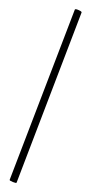

<svg xmlns="http://www.w3.org/2000/svg" viewBox="-60 -767 459 966"><g transform="rotate(5 169.5 -283.5)"><path d="M26 152 278 -730Q280 -735 297.5 -729Q315 -723 313 -718L62 163Q61 167 43 161.5Q25 156 26 152Z"/></g></svg>

Font: Cormorant SC Light
Style: Regular
Weight: 300
Designer: Christian Thalmann (Catharsis Fonts)
Foundry: Catharsis Fonts
Version: Version 4.000